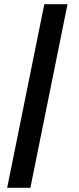

<svg xmlns="http://www.w3.org/2000/svg" viewBox="-20 -730 374 910"><path d="M14 160 190 -710H300L124 160Z"/></svg>

Font: Source Sans 3 Black
Style: Regular
Weight: 900
Designer: Paul D. Hunt
Foundry: Adobe
Version: Version 3.046;hotconv 1.0.118;makeotfexe 2.5.65603